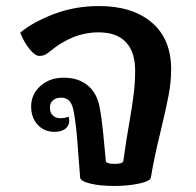

<svg xmlns="http://www.w3.org/2000/svg" viewBox="-20 -606 648 635"><path d="M245 -19Q240 -88 235.5 -143Q231 -198 224 -236Q220 -260 210 -271.5Q200 -283 182 -283Q165 -283 155 -274Q145 -265 145 -250Q145 -234 154.5 -224.5Q164 -215 180 -215Q194 -215 206 -220Q209 -216 209 -207Q209 -190 196 -180Q183 -170 160 -170Q126 -170 104.5 -193.5Q83 -217 83 -254Q83 -294 113.5 -321.5Q144 -349 190 -349Q239 -349 269.5 -324Q300 -299 309 -254Q316 -218 321 -168.5Q326 -119 330 -73Q332 -64 359 -64Q387 -64 388 -74Q398 -147 407 -196Q417 -254 422 -293.5Q427 -333 427 -372Q427 -434 396.5 -466.5Q366 -499 306 -499Q220 -499 144 -435Q134 -427 127 -424Q120 -421 110 -421Q96 -421 77.5 -444Q59 -467 47 -498Q87 -532 157 -559Q227 -586 307 -586Q418 -586 482 -531.5Q546 -477 546 -377Q546 -334 537.5 -290Q529 -246 512 -175Q490 -86 479 -19Q477 -7 440.5 1Q404 9 359 9Q310 9 278 1Q246 -7 245 -19Z"/></svg>

Font: Krub SemiBold
Style: Regular
Weight: 600
Version: Version 1.000; ttfautohint (v1.6)